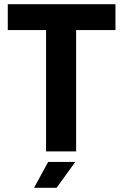

<svg xmlns="http://www.w3.org/2000/svg" viewBox="-20 -720 599 913"><path d="M199 0H342V-577H529V-700H17V-577H199ZM142 173H249L338 50H209Z"/></svg>

Font: Vanilla Cream Black
Style: Regular
Weight: 900
Designer: Jeremy Tribby, Jinavaṁso
Foundry: Tribby Type
Version: Version 1.422;Glyphs 3.1.2 (3151)